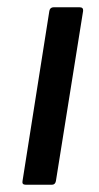

<svg xmlns="http://www.w3.org/2000/svg" viewBox="-20 -509 274 529"><path d="M51 0Q40 0 42 -10L116 -479Q118 -489 128 -489H199Q210 -489 209 -479L134 -10Q132 0 123 0Z"/></svg>

Font: Sofia Sans Medium
Style: Italic
Weight: 500
Italic angle: -9°
Version: Version 4.101